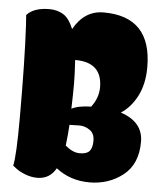

<svg xmlns="http://www.w3.org/2000/svg" viewBox="-52 -760 674 805"><g transform="rotate(5 285.5 -357.5)"><path d="M124 -709Q158 -709 183 -693.5Q208 -678 226 -634Q271 -715 352 -715Q554 -715 554 -502Q554 -432 528 -381Q502 -330 460 -303Q555 -272 555 -188Q555 -94 495 -47Q435 0 354 0Q273 0 213 -47Q187 0 134 0Q108 0 82 -10.5Q56 -21 43 -32L30 -42Q40 -86 40 -246Q40 -487 32 -633L29 -676Q59 -709 124 -709ZM250 -506Q254 -446 254 -405.5Q254 -365 252 -301Q280 -316 334 -317Q364 -356 364 -401Q364 -506 251 -506ZM292 -234 250 -233Q248 -195 242 -145Q274 -118 303 -118Q332 -118 344 -131.5Q356 -145 356 -175.5Q356 -206 335.5 -220Q315 -234 292 -234Z"/></g></svg>

Font: Chela One
Style: Regular
Weight: 400
Designer: Miguel Hernandez
Foundry: LatinoType
Version: Version 1.001